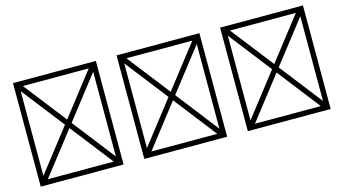

<svg xmlns="http://www.w3.org/2000/svg" viewBox="-103 -1276 3206 1791"><g transform="rotate(-15 1500.0 -380.0)"><path d="M100 120H900V-880H100ZM500 -421 182 -830H818ZM532 -380 850 -789V29ZM182 70 500 -339 818 70ZM150 -789 468 -380 150 29Z M1100 120H1900V-880H1100ZM1500 -421 1182 -830H1818ZM1532 -380 1850 -789V29ZM1182 70 1500 -339 1818 70ZM1150 -789 1468 -380 1150 29Z M2100 120H2900V-880H2100ZM2500 -421 2182 -830H2818ZM2532 -380 2850 -789V29ZM2182 70 2500 -339 2818 70ZM2150 -789 2468 -380 2150 29Z"/></g></svg>

Font: Adobe NotDef
Style: Regular
Weight: 400
Monospace: yes
Foundry: Adobe Systems Incorporated
Version: Version 1.000;PS 1;hotconv 1.0.98;makeotf.lib2.5.65220